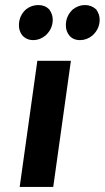

<svg xmlns="http://www.w3.org/2000/svg" viewBox="-20 -741 415 761"><path d="M269 -704Q291 -721 317 -721Q342 -721 361 -704Q375 -685 375 -663Q375 -626 346 -600Q324 -582 297 -582Q270 -582 255 -600Q241 -617 241 -641Q241 -678 269 -704ZM83 -704Q105 -721 132 -721Q158 -721 175 -704Q189 -685 189 -663Q189 -626 160 -600Q138 -582 112 -582Q86 -582 69 -600Q55 -617 55 -641Q55 -678 83 -704ZM191 0H58L128 -500H261Z"/></svg>

Font: Arsenal SC
Style: Bold Italic
Weight: 700
Italic angle: -9.10001°
Designer: Andrij Shevchenko
Foundry: Stairsfor
Version: Version 2.001; ttfautohint (v1.8.4.7-5d5b)